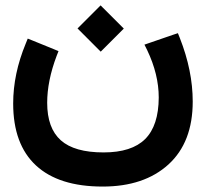

<svg xmlns="http://www.w3.org/2000/svg" viewBox="-20 -470 769 717"><path d="M276.1 -370.3 349.1 -443.3 355.7 -449.9 362.2 -443.3 435.8 -369.8 442.3 -363.2 435.8 -356.7 362.7 -283.6 356.2 -277.1 349.6 -283.6 276.1 -357.2 269.5 -363.7ZM541.1 -310.8 626.2 -340.1 644.3 -346.1 651.4 -328.5Q699.7 -206 699.7 -90.7Q699.7 61.5 609.1 144.1Q518.4 226.7 363.2 226.7Q199.5 226.7 114.4 147.9Q29.2 69 29.2 -83.6Q29.2 -194 76.1 -307.3L83.6 -325.9L102.3 -318.4L180.4 -286.6L198.5 -279.1L191.4 -261Q156.2 -167.8 156.2 -86.1Q156.2 8.6 207.1 53.9Q257.9 99.2 366.8 99.2Q472 99.2 522.2 49.1Q572.3 -1 572.8 -105.8Q572.8 -192.4 529.5 -283.1L519.4 -303.3Z"/></svg>

Font: Vazir FD
Style: Bold
Weight: 700
Foundry: DejaVu fonts team - Redesigned by Saber Rastikerdar
Version: Version 21.10;October 20, 2019;FontCreator 12.0.0.2547 64-bi